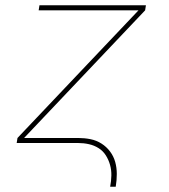

<svg xmlns="http://www.w3.org/2000/svg" viewBox="-20 -540 640 725"><path d="M396 165Q400 144 400.5 123Q401 102 395.5 82.5Q390 63 379.5 46.5Q369 30 352.5 19.5Q336 9 316 4.5Q296 0 275 0H43L46 -19L503 -501H126L129 -520H531L528 -501L71 -19H275Q299 -19 321.5 -14.5Q344 -10 363 2Q382 14 395.5 32Q409 50 415 71.5Q421 93 421 117Q421 141 417 165Z"/></svg>

Font: Iosevka Thin Extended Oblique
Style: Regular
Weight: 100
Width: 7
Italic angle: -9°
Monospace: yes
Designer: Belleve Invis
Foundry: Belleve Invis
Version: Version 32.5.0; ttfautohint (v1.8.4)